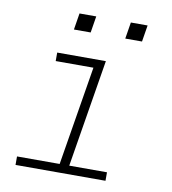

<svg xmlns="http://www.w3.org/2000/svg" viewBox="-80 -777 760 847"><g transform="rotate(10 300.0 -353.5)"><path d="M46 0V-38H237L310 -482H141V-520H359L280 -38H449V0ZM426 -633 438 -707H513L501 -633ZM196 -633 208 -707H283L271 -633Z"/></g></svg>

Font: Iosevka SS04 XLt Ex
Style: Italic
Weight: 200
Width: 7
Italic angle: -9°
Monospace: yes
Designer: Belleve Invis
Foundry: Belleve Invis
Version: Version 19.0.0; ttfautohint (v1.8.4)